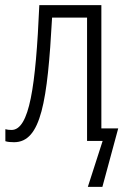

<svg xmlns="http://www.w3.org/2000/svg" viewBox="-20 -552 496 752"><path d="M377 -49V-532H134C120 -211 95 -43 25 -43C15 -43 8 -44 1 -46V1C10 4 21 5 35 5C141 5 166 -155 184 -483H321V0H382L324 180H381L443 -49Z"/></svg>

Font: Noto Sans Display SemiCondensed Light
Style: Regular
Weight: 300
Width: 4
Designer: Monotype Design Team
Foundry: Monotype Imaging Inc.
Version: Version 1.900